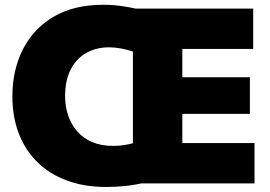

<svg xmlns="http://www.w3.org/2000/svg" viewBox="-20 -748 1102 783"><path d="M413 14.5Q324.5 14.5 253.8 -11.5Q183 -37.5 133.2 -86Q83.5 -134.5 57 -202.5Q30.5 -270.5 30.5 -355Q30.5 -462 73.2 -546.5Q116 -631 198.8 -679.8Q281.5 -728.5 400.5 -728.5Q446 -728.5 490.2 -721.2Q534.5 -714 573.8 -702Q613 -690 642 -675.5L627 -485.5Q568.5 -523.5 518 -539.2Q467.5 -555 424.5 -555Q373.5 -555 333 -532.8Q292.5 -510.5 269 -466Q245.5 -421.5 245.5 -355.5Q245.5 -315 257.5 -278.5Q269.5 -242 293.8 -213.5Q318 -185 355 -169Q392 -153 441.5 -153Q486.5 -153 533.5 -166.8Q580.5 -180.5 628.5 -217L639 -28.5Q610 -13.5 573 -4Q536 5.5 495 10Q454 14.5 413 14.5ZM522 0Q522 -56.5 522 -109.8Q522 -163 522 -230.5V-474.5Q522 -544.5 522 -599.8Q522 -655 522 -713H1012.5V-548.5Q968.5 -548.5 918.5 -548.5Q868.5 -548.5 800.5 -548.5H638L723.5 -680Q723.5 -622 723.5 -566.8Q723.5 -511.5 723.5 -441V-264Q723.5 -196.5 723.5 -143Q723.5 -89.5 723.5 -33L651 -164.5H814.5Q871 -164.5 921.2 -164.5Q971.5 -164.5 1018 -164.5V0ZM676 -283.5V-433H802Q865.5 -433 911.2 -433Q957 -433 999 -433V-283.5Q954.5 -283.5 909 -283.5Q863.5 -283.5 802 -283.5Z"/></svg>

Font: Commissioner Thin ExtraBold
Style: Regular
Weight: 800
Version: Version 1.000